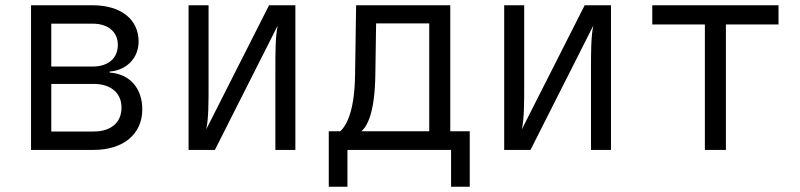

<svg xmlns="http://www.w3.org/2000/svg" viewBox="-20 -570 3040 730"><path d="M98 0H336C449 0 521 -60 521 -154C521 -234 474 -289 397 -294V-298C462 -303 507 -350 507 -412C507 -497 439 -550 332 -550H98ZM175 -317V-480H332C391 -480 428 -449 428 -399C428 -348 391 -317 332 -317ZM175 -70V-251H336C402 -251 442 -216 442 -161C442 -104 402 -70 336 -70Z M697 0H797L1036 -473C1027 -435 1027 -367 1027 -311V0H1103V-550H1003L764 -78C773 -116 773 -183 773 -240V-550H697Z M1230 140H1301V0H1695V140H1766V-71H1692V-550H1334L1330 -285C1328 -154 1301 -97 1274 -71H1230ZM1354 -71C1380 -93 1405 -151 1407 -283L1410 -481H1612V-71Z M1897 0H1997L2236 -473C2227 -435 2227 -367 2227 -311V0H2303V-550H2203L1964 -78C1973 -116 1973 -183 1973 -240V-550H1897Z M2660 0H2740V-477H2940V-550H2460V-477H2660Z"/></svg>

Font: JetBrains Mono Light
Style: Regular
Weight: 336
Monospace: yes
Designer: Philipp Nurullin, Konstantin Bulenkov
Foundry: JetBrains
Version: Version 2.305